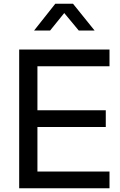

<svg xmlns="http://www.w3.org/2000/svg" viewBox="-20 -1011 646 1031"><path d="M83 -745H568V-655H181V-419H548V-329H181V-90H568V0H83ZM277 -991H372L488 -847H403L325 -941L249 -847H163Z"/></svg>

Font: Eudoxus Sans Medium
Style: Regular
Weight: 500
Designer: Stijn de Vries
Foundry: tokotype
Version: Version 2.005